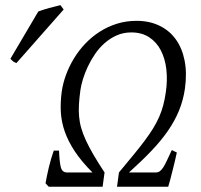

<svg xmlns="http://www.w3.org/2000/svg" viewBox="-20 -709 764 729"><path d="M165 0 152.8 -13.2Q154.8 -24.9 158 -40Q161.1 -55.2 165 -71.8Q168.9 -88.4 173.8 -105Q178.7 -121.6 184.1 -137.2H204.1Q205.6 -95.7 210.7 -75Q215.8 -54.2 234.4 -54.2H331.1Q289.6 -95.7 264.2 -134Q238.8 -172.4 225.8 -209.7Q212.9 -247.1 210.9 -284.2Q209 -321.3 214.4 -360.8Q218.8 -392.6 230.7 -425Q242.7 -457.5 261 -487.5Q279.3 -517.6 304 -543.5Q328.6 -569.3 358.6 -588.6Q388.7 -607.9 423.8 -618.9Q459 -629.9 498.5 -629.9Q546.9 -629.9 584.7 -611.8Q622.6 -593.8 647 -560.3Q671.4 -526.9 680.9 -479.2Q690.4 -431.6 682.1 -372.1Q675.8 -328.6 659.9 -289.6Q644 -250.5 617.7 -212.4Q591.3 -174.3 554.4 -135.7Q517.6 -97.2 469.7 -54.2H571.3Q580.1 -54.2 586.7 -58.8Q593.3 -63.5 599.9 -73.5Q606.4 -83.5 613.8 -99.6Q621.1 -115.7 632.3 -139.2L651.4 -129.9Q648.4 -115.7 644.3 -98.4Q640.1 -81.1 635.7 -63.5Q631.3 -45.9 627 -29.3Q622.6 -12.7 618.7 0H424.3L431.6 -54.2Q462.4 -91.3 486.6 -120.6Q510.7 -149.9 529.3 -174.8Q547.9 -199.7 561.3 -221.4Q574.7 -243.2 584.2 -264.9Q593.8 -286.6 599.9 -309.8Q606 -333 609.9 -360.8Q616.2 -405.3 611.6 -445.8Q606.9 -486.3 590.8 -517.6Q574.7 -548.8 546.6 -567.4Q518.6 -585.9 478.5 -585.9Q448.7 -585.9 423.3 -574.7Q397.9 -563.5 377.2 -545.2Q356.4 -526.9 340.6 -503.4Q324.7 -480 313.2 -455.6Q301.8 -431.2 294.7 -407.7Q287.6 -384.3 285.2 -366.2Q281.2 -337.4 279.8 -313.2Q278.3 -289.1 280.3 -266.6Q282.2 -244.1 288.6 -222.2Q294.9 -200.2 306.6 -175Q318.4 -149.9 335.4 -120.6Q352.5 -91.3 377 -54.2L369.6 0ZM42.5 -469.7Q35.2 -472.2 31 -475.1Q26.9 -478 19.5 -485.8L125.5 -665.5Q133.3 -668.5 144 -671.9Q154.8 -675.3 166.3 -678.5Q177.7 -681.6 189.2 -684.3Q200.7 -687 209.5 -689.5L221.7 -672.9Z"/></svg>

Font: Gentium
Style: Italic
Weight: 400
Italic angle: -7°
Designer: J. Victor Gaultney
Version: Version 1.02; 2005; OFL release